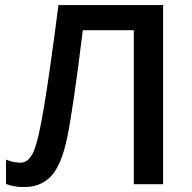

<svg xmlns="http://www.w3.org/2000/svg" viewBox="-20 -734 764 765"><path d="M629.9 0H513.2V-613.8H310.1Q271.5 -301.3 248.3 -188.5Q225.1 -75.7 183.1 -31.5Q141.1 12.7 71.8 11.2Q36.1 11.2 3.9 -1V-98.1Q31.7 -85.9 62.5 -85.9Q93.3 -85.9 113 -128.2Q132.8 -170.4 156.5 -314.9Q180.2 -459.5 212.9 -713.9H629.9Z"/></svg>

Font: OpenSans-Semibold
Style: Regular
Weight: 600
Foundry: Ascender Corporation
Version: Version 1.10